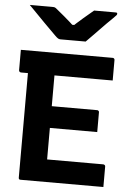

<svg xmlns="http://www.w3.org/2000/svg" viewBox="-62 -992 724 1038"><g transform="rotate(5 300.0 -473.0)"><path d="M30 -700H527Q532 -700 534 -698.5Q536 -697 537.5 -695Q539 -693 539 -689Q539 -658 539 -633.5Q539 -609 539 -578H41Q38 -578 35.5 -579.5Q33 -581 31.5 -583.5Q30 -586 30 -589Q30 -620 30 -645Q30 -670 30 -700ZM168 -411H469Q473 -411 475 -409.5Q477 -408 478.5 -406Q480 -404 480 -400Q480 -379 480 -361Q480 -343 480 -327Q480 -311 480 -293H168ZM90 0Q87 0 85 -0.5Q83 -1 81.5 -2.5Q80 -4 79.5 -6Q79 -8 79 -11Q79 -38 79 -89.5Q79 -141 79 -207.5Q79 -274 79 -347.5Q79 -421 79 -493.5Q79 -566 79 -627H230L223 -605Q223 -582 223 -558Q223 -534 223 -510Q223 -464 223 -415Q223 -366 223 -317Q223 -268 223 -218.5Q223 -169 223 -122H527Q532 -122 535.5 -119Q539 -116 539 -111Q539 -82 539 -55.5Q539 -29 539 0ZM375 -775Q361 -775 333.5 -775Q306 -775 279 -775Q252 -775 239 -775Q232 -775 226 -778Q220 -781 207 -794Q199 -802 182.5 -818.5Q166 -835 144.5 -856.5Q123 -878 100.5 -901.5Q78 -925 57 -946Q82 -946 116.5 -946Q151 -946 177 -946Q188 -946 192.5 -944.5Q197 -943 205 -936Q220 -924 248.5 -900Q277 -876 318 -838L266 -859Q282 -859 298.5 -859Q315 -859 331 -859L281 -836Q320 -873 351 -899.5Q382 -926 406 -946H521Q525 -946 527.5 -945.5Q530 -945 531 -943.5Q532 -942 532 -939Q532 -935 528.5 -931Q525 -927 511 -913Q498 -901 480.5 -883Q463 -865 443.5 -845Q424 -825 406 -806.5Q388 -788 375 -775Z"/></g></svg>

Font: RecMonoLinear Nerd Font Mono
Style: Bold
Weight: 700
Monospace: yes
Version: Version 1.085; ttfautohint (v1.8.4.7-5d5b);Nerd Fonts 3.2.1